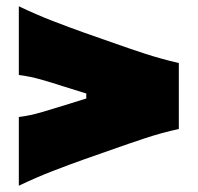

<svg xmlns="http://www.w3.org/2000/svg" viewBox="-20 -615 630 612"><path d="M40 -23V-242Q75.5 -246.5 110.8 -256.8Q146 -267 181 -278L255 -301V-317L181 -340Q146 -351.5 110.8 -361.5Q75.5 -371.5 40 -376V-595Q96.5 -568 149 -547.8Q201.5 -527.5 248 -511L342 -478Q388.5 -461.5 441.2 -444.2Q494 -427 550 -414V-204Q494 -191.5 441.2 -174Q388.5 -156.5 342 -140L248 -107Q201.5 -90.5 149 -70.2Q96.5 -50 40 -23Z"/></svg>

Font: Commissioner Flair Black
Style: Regular
Weight: 900
Designer: Kostas Bartsokas
Foundry: Kostas Bartsokas
Version: Version 1.000; ttfautohint (v1.8.3)